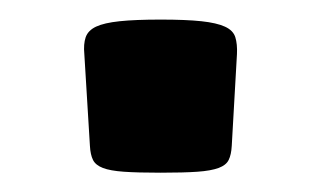

<svg xmlns="http://www.w3.org/2000/svg" viewBox="-20 -179 333 199"><path d="M67.4 -123Q66.4 -133.3 68.8 -140.4Q71.3 -147.5 79.6 -151.4Q87.9 -155.3 104 -157Q120.1 -158.7 146.5 -158.7Q172.9 -158.7 188.7 -157Q204.6 -155.3 213.1 -151.4Q221.7 -147.5 223.9 -140.4Q226.1 -133.3 225.6 -123L220.2 -27.8Q219.7 -18.6 217 -13.2Q214.4 -7.8 206.5 -4.9Q198.7 -2 184.6 -1Q170.4 0 146.5 0Q122.6 0 108.4 -1Q94.2 -2 86.7 -4.9Q79.1 -7.8 76.4 -13.2Q73.7 -18.6 73.2 -27.8Z"/></svg>

Font: Denk One
Style: Regular
Weight: 400
Designer: Irina Smirnova
Foundry: Irina Smirnova
Version: Version 1.002